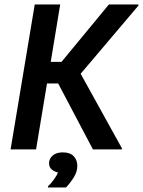

<svg xmlns="http://www.w3.org/2000/svg" viewBox="-20 -670 641 861"><path d="M27.5 0 135.8 -650H250L207.5 -392.5H255.8L468.3 -650H600.8V-645L341.7 -339.2L526.7 -5V0H396.7L240.8 -295.8H190.8L141.7 0ZM195 170.8V165.8Q207.5 154.2 220.8 136.2Q234.2 118.3 240 103.3Q225.8 100.8 212.9 90.8Q200 80.8 200 61.7Q200 41.7 216.3 27.5Q232.5 13.3 261.7 13.3Q294.2 13.3 310.4 30.4Q326.7 47.5 326.7 74.2Q326.7 100 310.8 125.4Q295 150.8 275.8 170.8Z"/></svg>

Font: Familjen Grotesk GF Medium
Style: Italic
Weight: 500
Designer: Anders Wikstroem, Jonas Baeckman, Matilda Gysing, Kristian Moeller
Foundry: Familjen STHML AB
Version: Version 2.000; Beta; Release 4; Build 6